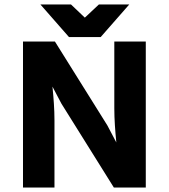

<svg xmlns="http://www.w3.org/2000/svg" viewBox="-20 -840 756 860"><path d="M224 0V-301C224 -351 220 -401 215 -452L255 -376L490 0H633V-654H492V-355C492 -305 496 -254 501 -202L461 -278L226 -654H83V0ZM360 -761 298 -820H161L289 -674H431L559 -820H423Z"/></svg>

Font: Falling Sky
Style: Bd+
Weight: 400
Designer: Paul D. Hunt
Foundry: Adobe Systems Incorporated
Version: Version 1.02